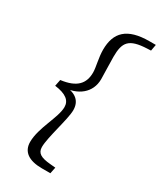

<svg xmlns="http://www.w3.org/2000/svg" viewBox="-217 -790 859 1024"><g transform="rotate(30 212.0 -278.0)"><path d="M68 -258C138 -249 168 -224 168 -184C168 -119 102 -20 102 68C102 128 146 159 227 159H279L287 120L254 117C196 112 170 98 170 60C170 0 217 -138 217 -193C217 -247 184 -281 107 -283L105 -273C196 -275 263 -327 263 -411C263 -442 260 -507 260 -547C260 -638 284 -670 394 -675L417 -676L424 -715H385C248 -715 193 -659 193 -552C193 -503 208 -453 208 -420C208 -352 172 -310 76 -298L68 -258Z"/></g></svg>

Font: Source Serif Variable
Style: Italic
Weight: 389
Italic angle: -12°
Designer: Frank Grießhammer
Foundry: Adobe Systems Incorporated
Version: Version 3.001;hotconv 1.0.111;makeotfexe 2.5.65597